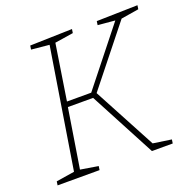

<svg xmlns="http://www.w3.org/2000/svg" viewBox="-123 -815 934 937"><g transform="rotate(-20 343.5 -346.5)"><path d="M684 -673 592 -658 353 -358 526 -34 621 -20 618 0H510L329 -342H198L149 -35L241 -20L238 0H20L23 -20L118 -35L218 -658L125 -667L128 -687L347 -693L344 -673L248 -658L203 -369H329L560 -660L471 -668L474 -688L687 -693Z"/></g></svg>

Font: Bitter Pro ExtraLight
Style: Italic
Weight: 275
Italic angle: -9°
Designer: Sol Matas, and Bitter project Authors
Foundry: Sol Matas
Version: Version 1.010